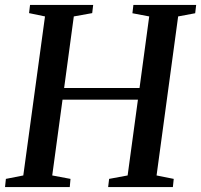

<svg xmlns="http://www.w3.org/2000/svg" viewBox="-28 -763 820 783"><path d="M-7.5 0 -4 -33.5 67 -47.5 155.5 -696 90.5 -709.5 94.5 -743H352L348 -709.5L273 -696L233.5 -404H541L580.5 -696L512 -709L516 -743H772L768 -709L698.5 -696L610.5 -47.5L680.5 -33.5L677 0H413L417 -33.5L492.5 -47.5L534.5 -356.5H227L185 -47.5L259.5 -33.5L256.5 0Z"/></svg>

Font: Merriweather 72pt Medium
Style: Italic
Weight: 500
Italic angle: -7.8°
Version: Version 2.101